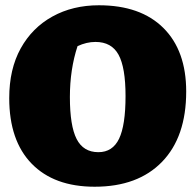

<svg xmlns="http://www.w3.org/2000/svg" viewBox="-20 -694 741 728"><path d="M339 14Q185 14 100 -73.5Q15 -161 15 -322Q15 -432 58.5 -510.5Q102 -589 179 -631.5Q256 -674 355 -674Q513 -674 599.5 -588Q686 -502 686 -347Q686 -175 594.5 -80.5Q503 14 339 14ZM353 -117Q407 -117 431.5 -168Q456 -219 456 -330Q456 -438 429.5 -486.5Q403 -535 342 -535Q308 -535 274 -519Q245 -431 245 -326Q245 -217 270.5 -167Q296 -117 353 -117Z"/></svg>

Font: Piazzolla Black
Style: Regular
Weight: 900
Designer: Juan Pablo del Peral
Foundry: Huerta Tipografica
Version: Version 1.330